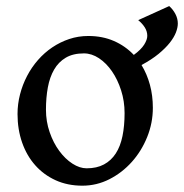

<svg xmlns="http://www.w3.org/2000/svg" viewBox="-20 -585 594 620"><path d="M382.3 -219.7Q382.3 -258.3 371.1 -293.2Q359.9 -328.1 341.6 -354.7Q323.2 -381.3 299.6 -397Q275.9 -412.6 251 -412.6Q215.8 -412.6 192.4 -398.7Q168.9 -384.8 154.8 -360.4Q140.6 -335.9 134.5 -302.7Q128.4 -269.5 128.4 -231Q128.4 -192.4 140.4 -158Q152.3 -123.5 171.4 -97.7Q190.4 -71.8 213.9 -56.6Q237.3 -41.5 259.8 -41.5Q292.5 -41.5 315.7 -54Q338.9 -66.4 353.8 -89.4Q368.7 -112.3 375.5 -145.5Q382.3 -178.7 382.3 -219.7ZM554.2 -508.8Q554.2 -496.1 548.1 -480.2Q542 -464.4 528.3 -447Q514.6 -429.7 492.2 -411.1Q469.7 -392.6 437 -375Q454.6 -346.2 464.1 -311.3Q473.6 -276.4 473.6 -236.8Q473.6 -188 455.3 -142.6Q437 -97.2 405.8 -62.3Q374.5 -27.3 333.3 -6.3Q292 14.6 246.1 14.6Q198.2 14.6 159.7 -2.9Q121.1 -20.5 93.8 -51.3Q66.4 -82 51.5 -124.5Q36.6 -167 36.6 -216.8Q36.6 -249 44.7 -280.3Q52.7 -311.5 67.4 -339.6Q82 -367.7 102.8 -391.4Q123.5 -415 148.9 -432.1Q174.3 -449.2 203.6 -459Q232.9 -468.8 265.1 -468.8Q311 -468.8 347.9 -452.6Q384.8 -436.5 412.1 -407.7Q435.5 -424.8 445.6 -440.9Q455.6 -457 455.6 -469.2Q455.6 -483.4 447.8 -496.1Q439.9 -508.8 426.3 -520L526.4 -565.4Q538.6 -554.7 546.4 -539.8Q554.2 -524.9 554.2 -508.8Z"/></svg>

Font: Gentium Book Basic
Style: Regular
Weight: 400
Designer: J. Victor Gaultney and Annie Olsen
Foundry: SIL International
Version: Version 1.102; 2013; Maintenance release